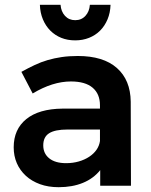

<svg xmlns="http://www.w3.org/2000/svg" viewBox="-20 -773 630 799"><path d="M293 -605Q261 -605 235 -615.5Q209 -626 189.5 -645.5Q170 -665 158.5 -692.5Q147 -720 146 -753H232Q234 -725 250.5 -707Q267 -689 293 -689Q319 -689 335.5 -707Q352 -725 354 -753H440Q439 -720 427.5 -692.5Q416 -665 396.5 -645.5Q377 -626 350.5 -615.5Q324 -605 293 -605ZM397 0V-65Q369 -30 325 -12Q281 6 224 6Q181 6 146.5 -6.5Q112 -19 87.5 -41.5Q63 -64 50 -94Q37 -124 37 -160Q37 -235 89.5 -277.5Q142 -320 240 -321H396V-335Q396 -382 365.5 -408Q335 -434 275 -434Q199 -434 116 -384L69 -474Q98 -490 124.5 -502.5Q151 -515 178.5 -523Q206 -531 236.5 -535.5Q267 -540 304 -540Q410 -540 466.5 -490Q523 -440 524 -350L525 0ZM255 -94Q283 -94 307.5 -101Q332 -108 351 -120.5Q370 -133 381.5 -149.5Q393 -166 396 -186V-234H261Q209 -234 184.5 -218.5Q160 -203 160 -168Q160 -134 185 -114Q210 -94 255 -94Z"/></svg>

Font: QuotatisMedium
Style: Regular
Weight: 500
Designer: Julieta Ulanovsky
Foundry: Quotatis-Medium
Version: Version 4.000;PS 004.000;hotconv 1.0.88;makeotf.lib2.5.64775